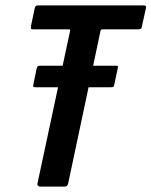

<svg xmlns="http://www.w3.org/2000/svg" viewBox="-20 -693 562 713"><path d="M129 0Q125 0 121.5 -3Q118 -6 119 -11L240 -577Q241 -582 240 -583Q239 -584 234 -584H106Q97 -584 95.5 -586Q94 -588 95 -596L109 -663Q111 -669 113.5 -671Q116 -673 124 -673H510Q519 -673 521 -671Q523 -669 522 -663L507 -595Q506 -588 503 -586Q500 -584 491 -584H362Q357 -584 355.5 -583Q354 -582 353 -577L233 -11Q230 0 220 0ZM112 -369Q104 -369 103.5 -371.5Q103 -374 104 -380L116 -438Q118 -445 120 -447Q122 -449 129 -449H409Q416 -449 417.5 -447.5Q419 -446 417 -438L404 -377Q403 -372 401 -370.5Q399 -369 391 -369Z"/></svg>

Font: Glory Thin SemiBold
Style: Italic
Weight: 600
Italic angle: -12°
Version: Version 1.011